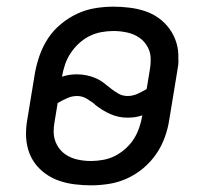

<svg xmlns="http://www.w3.org/2000/svg" viewBox="-20 -548 640 576"><path d="M253 8Q229 8 204.5 5Q180 2 158 -5.5Q136 -13 117 -26.5Q98 -40 84.5 -58.5Q71 -77 64.5 -99.5Q58 -122 58 -147Q58 -157 59 -168Q60 -179 62 -190L85 -330Q90 -357 99.5 -383.5Q109 -410 124.5 -433.5Q140 -457 163 -476Q186 -495 212 -507Q238 -519 265.5 -523.5Q293 -528 320 -528Q344 -528 368.5 -525Q393 -522 415.5 -514.5Q438 -507 456.5 -493.5Q475 -480 488.5 -461.5Q502 -443 509 -420.5Q516 -398 515 -373Q516 -363 514.5 -352Q513 -341 511 -330L488 -190Q484 -163 474.5 -136.5Q465 -110 449 -86.5Q433 -63 410.5 -44Q388 -25 362 -13Q336 -1 308 3.5Q280 8 253 8ZM363 -260Q378 -260 392.5 -266.5Q407 -273 420 -281L430 -342Q431 -348 431.5 -354Q432 -360 432 -367Q433 -388 423.5 -406Q414 -424 398 -435Q382 -446 361.5 -450.5Q341 -455 320 -455Q302 -455 283.5 -451.5Q265 -448 248 -439.5Q231 -431 216.5 -417.5Q202 -404 191.5 -388Q181 -372 175 -354Q169 -336 166 -318Q178 -322 189 -323.5Q200 -325 211 -325Q226 -325 240 -322Q254 -319 267 -313.5Q280 -308 291 -299.5Q302 -291 312.5 -282.5Q323 -274 335.5 -267Q348 -260 363 -260ZM253 -65Q271 -65 290 -68.5Q309 -72 325.5 -80.5Q342 -89 357 -102.5Q372 -116 382 -132Q392 -148 398 -166Q404 -184 407 -202Q395 -198 384.5 -196.5Q374 -195 363 -195Q335 -195 310.5 -206Q286 -217 265 -234H264L265 -235Q253 -244 240 -252Q227 -260 211 -260Q196 -260 181.5 -253.5Q167 -247 153 -239L143 -178Q142 -172 141.5 -166Q141 -160 141 -153Q141 -132 150.5 -114Q160 -96 176 -85Q192 -74 212 -69.5Q232 -65 253 -65Z"/></svg>

Font: Iosevka HT Extended
Style: Italic
Weight: 400
Width: 7
Italic angle: -9°
Monospace: yes
Designer: Belleve Invis
Foundry: Belleve Invis
Version: Version 32.3.0; ttfautohint (v1.8.4)